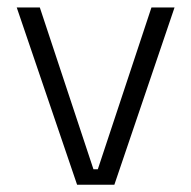

<svg xmlns="http://www.w3.org/2000/svg" viewBox="-20 -508 526 528"><path d="M249 -42.5 396.5 -487.5H460L294.5 0H192L26 -487.5H89.5L237 -42.5Z"/></svg>

Font: Anek Telugu Light
Style: Regular
Weight: 300
Version: Version 1.003